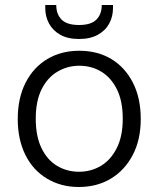

<svg xmlns="http://www.w3.org/2000/svg" viewBox="-20 -736 633 768"><path d="M295 12Q224 12 168 -21.5Q112 -55 81.5 -116.5Q51 -178 51 -260Q51 -344 82.5 -405.5Q114 -467 169.5 -500Q225 -533 297 -533Q370 -533 425 -500Q480 -467 511.5 -405.5Q543 -344 543 -260Q543 -177 511 -116Q479 -55 423.5 -21.5Q368 12 295 12ZM296 -49Q344 -49 383.5 -72.5Q423 -96 447 -143.5Q471 -191 471 -261Q471 -332 447.5 -379Q424 -426 385 -449.5Q346 -473 297 -473Q250 -473 210 -449.5Q170 -426 146.5 -379Q123 -332 123 -261Q123 -191 146 -143.5Q169 -96 208.5 -72.5Q248 -49 296 -49ZM296 -580Q251 -580 221 -597Q191 -614 176 -642Q161 -670 161 -704V-716H205Q205 -679 226.5 -657.5Q248 -636 296 -636Q344 -636 365.5 -657.5Q387 -679 387 -716H432V-704Q432 -670 417 -642Q402 -614 371.5 -597Q341 -580 296 -580Z"/></svg>

Font: DM Sans 10pt Light
Style: Regular
Weight: 300
Version: Version 4.004;gftools[0.9.30]